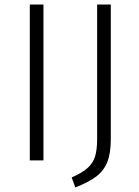

<svg xmlns="http://www.w3.org/2000/svg" viewBox="-20 -705 613 844"><path d="M171 0H111V-685H171ZM467 -92Q467 -31 451.5 7.5Q436 46 403 71Q370 96 311 119L295 75Q341 55 365 33.5Q389 12 398 -17.5Q407 -47 407 -95V-685H467Z"/></svg>

Font: Fira Sans Light
Style: Regular
Weight: 300
Designer: bBox Type GmbH & Carrois Corporate GbR & Edenspiekermann AG
Foundry: bBox Type GmbH & Carrois Corporate GbR & Edenspiekermann AG
Version: Version 4.301